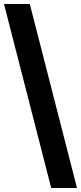

<svg xmlns="http://www.w3.org/2000/svg" viewBox="-40 -830 405 960"><path d="M-20 -810H109L345 110H216Z"/></svg>

Font: Share
Style: Bold
Weight: 700
Designer: Ralph du Carrois
Version: Version 1.002